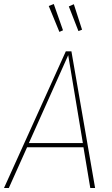

<svg xmlns="http://www.w3.org/2000/svg" viewBox="-29 -937 558 957"><path d="M421 0 387 -203H106L15 0H-9L299 -681H327L445 0ZM115 -224H384L311 -662ZM239 -917 285 -786 267 -778 214 -907ZM339 -916 380 -789 362 -782 314 -905Z"/></svg>

Font: Fira Sans Condensed Thin
Style: Italic
Weight: 250
Width: 3
Italic angle: -8°
Designer: Carrois Corporate & Edenspiekermann AG
Foundry: Carrois Corporate GbR & Edenspiekermann AG
Version: Version 4.203